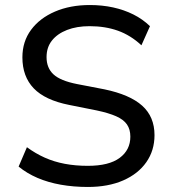

<svg xmlns="http://www.w3.org/2000/svg" viewBox="-20 -734 679 763"><path d="M329 9Q272 9 221.5 0Q171 -9 129 -27Q87 -45 54 -72L87 -149Q121 -124 158 -107.5Q195 -91 237.5 -83Q280 -75 329 -75Q413 -75 455.5 -106.5Q498 -138 498 -191Q498 -220 484.5 -239.5Q471 -259 441.5 -272Q412 -285 365 -295L255 -317Q159 -336 114 -383Q69 -430 69 -506Q69 -569 103.5 -615.5Q138 -662 198.5 -688Q259 -714 337 -714Q386 -714 429.5 -704.5Q473 -695 510 -676.5Q547 -658 576 -630L542 -554Q499 -594 448.5 -612Q398 -630 336 -630Q285 -630 246.5 -615Q208 -600 186.5 -573Q165 -546 165 -507Q165 -464 192.5 -438.5Q220 -413 286 -400L395 -379Q496 -358 545 -314Q594 -270 594 -197Q594 -136 561.5 -89.5Q529 -43 469.5 -17Q410 9 329 9Z"/></svg>

Font: Nunito Sans 12pt ExtraLight 10pt Medium
Style: Regular
Weight: 500
Version: Version 3.101;gftools[0.9.27]